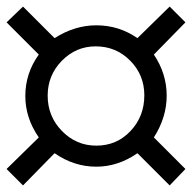

<svg xmlns="http://www.w3.org/2000/svg" viewBox="-42 -554 584 584"><path d="M522 -40 474 10 376 -88Q317 -47 251 -47Q183 -47 124 -88L28 10L-22 -40L76 -136Q35 -195 35 -262Q35 -331 76 -388L-22 -486L28 -534L124 -438Q185 -477 251 -477Q320 -477 376 -438L474 -534L522 -486L426 -388Q465 -330 465 -263Q465 -197 426 -136ZM397 -264Q397 -326 354 -369.5Q311 -413 249 -413Q189 -413 146 -369Q103 -325 103 -263Q103 -200 146.5 -155.5Q190 -111 251 -111Q313 -111 355 -155.5Q397 -200 397 -264Z"/></svg>

Font: STIX MathJax Latin
Style: Regular
Weight: 400
Designer: MicroPress Inc., with final additions and corrections provided by Coen Hoffman, Elsevier (retired)
Version: Version 1.1.1